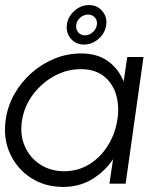

<svg xmlns="http://www.w3.org/2000/svg" viewBox="-27 -725 647 758"><path d="M475.5 -500H539.5L469 0H405L419.5 -96.5Q386.5 -47.5 336.2 -17.2Q286 13 223 13Q150 13 95 -22.8Q40 -58.5 12.5 -118.8Q-15 -179 -4.5 -252Q3 -306.5 30 -354Q57 -401.5 98 -437.5Q139 -473.5 189 -493.8Q239 -514 293.5 -514Q357.5 -514 399.8 -483.2Q442 -452.5 461 -403ZM226 -49Q281 -49 325.2 -76.2Q369.5 -103.5 398.2 -149.2Q427 -195 436 -250Q445 -306.5 431 -352.2Q417 -398 381.8 -425Q346.5 -452 292 -452Q237 -452 187.2 -424.8Q137.5 -397.5 103.2 -351.8Q69 -306 60 -250Q51 -193.5 70.8 -148Q90.5 -102.5 131.5 -75.8Q172.5 -49 226 -49ZM305 -549Q272.5 -549 252.8 -572.2Q233 -595.5 237 -627.5Q241 -659 266.5 -682Q292 -705 324.5 -705Q356 -705 376.2 -682Q396.5 -659 392.5 -627.5Q388.5 -595 362.5 -572Q336.5 -549 305 -549ZM308.5 -585.5Q325 -585.5 339 -597.8Q353 -610 355.5 -627.5Q358 -644 347.8 -655.8Q337.5 -667.5 321 -667.5Q304 -667.5 290.2 -655.8Q276.5 -644 274 -627.5Q271.5 -610 281.5 -597.8Q291.5 -585.5 308.5 -585.5Z"/></svg>

Font: Urbanist Light
Style: Italic
Weight: 300
Italic angle: -8°
Designer: Corey Hu
Foundry: Corey Hu
Version: Version 1.330; ttfautohint (v1.8.4.7-5d5b)